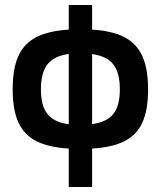

<svg xmlns="http://www.w3.org/2000/svg" viewBox="-20 -745 640 765"><path d="M254 -153Q173 -158 124.5 -182.8Q76 -207.5 53.2 -257.5Q30.5 -307.5 30.5 -389Q30.5 -471.5 53.2 -521.8Q76 -572 124.5 -597Q173 -622 254 -627V-725H347V-627Q427.5 -622 476 -596.8Q524.5 -571.5 547.2 -521.2Q570 -471 570 -389Q570 -307 547.5 -257.2Q525 -207.5 476.5 -182.8Q428 -158 347 -153V0H254ZM254 -250V-530Q195 -522 169 -488.5Q143 -455 143 -389Q143 -323.5 169 -290.8Q195 -258 254 -250ZM457.5 -389Q457.5 -455 431.8 -488.2Q406 -521.5 347 -529.5V-250.5Q406 -258.5 431.8 -291.2Q457.5 -324 457.5 -389Z"/></svg>

Font: JuliaMono SemiBold
Style: Regular
Weight: 600
Monospace: yes
Designer: cormullion
Foundry: corm
Version: Version 0.055; ttfautohint (v1.8.4)